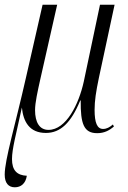

<svg xmlns="http://www.w3.org/2000/svg" viewBox="-34 -556 543 816"><path d="M29 240C55 240 75 224 80 191C38 189 17 168 17 120C17 77 34 16 59 -99C65 -39 91 9 161 9C223 9 268 -34 307 -129H309C308 -30 322 10 379 10C411 10 432 -3 450 -18L446 -27C432 -15 419 -8 404 -8C379 -8 368 -34 368 -89C368 -128 374 -166 386 -224L453 -536H391L322 -209C301 -113 247 -4 172 -4C134 -4 115 -36 115 -88C115 -120 126 -168 137 -218L209 -536H147L77 -229C31 -25 -14 123 -14 186C-14 222 2 240 29 240Z"/></svg>

Font: Noto Serif Display Condensed Light
Style: Italic
Weight: 300
Width: 3
Italic angle: -12°
Designer: Monotype Design Team
Foundry: Monotype Imaging Inc.
Version: Version 2.009